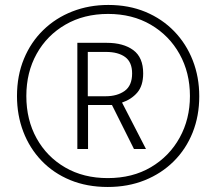

<svg xmlns="http://www.w3.org/2000/svg" viewBox="-20 -743 870 772"><path d="M413.1 8.8Q329.6 8.8 262.2 -19Q194.8 -46.9 147 -96.9Q99.1 -147 73.7 -213.4Q48.3 -279.8 48.3 -356.9Q48.3 -439 76.2 -506.3Q104 -573.7 154.1 -622.3Q204.1 -670.9 271 -697Q337.9 -723.1 415.5 -723.1Q498 -723.1 565.2 -695.1Q632.3 -667 680.7 -616.9Q729 -566.9 755.1 -500Q781.2 -433.1 781.2 -356Q781.2 -276.9 754.6 -210.2Q728 -143.6 678.7 -94.5Q629.4 -45.4 562 -18.3Q494.6 8.8 413.1 8.8ZM413.1 -26.9Q512.7 -26.9 586.9 -70.8Q661.1 -114.7 702.4 -189.5Q743.7 -264.2 743.7 -356.9Q743.7 -450.7 702.1 -525.4Q660.6 -600.1 586.4 -643.6Q512.2 -687 414.6 -687Q317.4 -687 243.2 -644Q168.9 -601.1 127.4 -526.6Q85.9 -452.1 85.9 -356.9Q85.9 -261.2 127.2 -186.8Q168.5 -112.3 242.2 -69.6Q315.9 -26.9 413.1 -26.9ZM291 -144V-570.8H409.2Q476.1 -570.8 515.9 -541.5Q555.7 -512.2 555.7 -448.2Q555.7 -398.4 532 -370.8Q508.3 -343.3 470.7 -330.6L566.9 -144H518.6L430.2 -320.8H334V-144ZM333 -356H404.8Q451.2 -356 481.2 -377.4Q511.2 -398.9 511.2 -447.8Q511.2 -493.2 483.2 -513.7Q455.1 -534.2 406.2 -534.2H333Z"/></svg>

Font: Open Sans Condensed Light
Style: Italic
Weight: 300
Width: 3
Italic angle: -12°
Designer: Monotype Design Team
Foundry: Monotype Imaging Inc.
Version: Version 3.000; ttfautohint (v1.8.4)